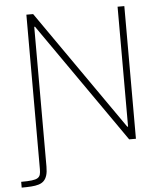

<svg xmlns="http://www.w3.org/2000/svg" viewBox="-59 -740 856 992"><g transform="rotate(-5 369.0 -244.0)"><path d="M13 200V170Q48 170 68.5 167.5Q89 165 99 158.5Q109 152 112 141Q115 130 115 113V-688H150L584 -66H588V-688H623V0H588L154 -622H150V103Q150 131 144.5 148.5Q139 166 128.5 176.5Q118 187 101.5 192Q85 197 63 198.5Q41 200 13 200Z"/></g></svg>

Font: Saira Thin
Style: Regular
Weight: 100
Designer: Hector Gatti with collaboration of the Omnibus-Type team
Foundry: Omnibus-Type
Version: Version 1.101